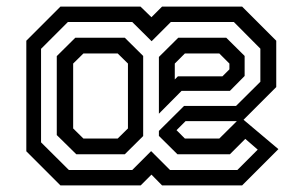

<svg xmlns="http://www.w3.org/2000/svg" viewBox="-20 -560 923 580"><path d="M162.5 0 59.5 -103V-437L162.5 -540H404.5L437.5 -508L469.5 -540H711.5L814.5 -437V-297L711.5 -194H540.5L508 -161.5V-172L538.5 -141.5H642.5L707 -205.5L821 -109.5L711.5 0H469.5L437.5 -32.5L405 0ZM210.5 -94 151.5 -152V-390.5L207.5 -446H357L412.5 -391V-149L357 -94ZM232 -141.5H335.5L366.5 -172V-368L335.5 -398.5H232L201 -368V-172ZM188 -46.5H379.5L436.5 -103.5L493.5 -46.5H697L758.5 -108L721 -140.5L674.5 -94H516L460 -149.5V-164.5L536 -240H693L766.5 -313V-413L686.5 -493.5H496L438 -435.5L379.5 -493.5H185L104 -412.5V-130ZM460 -216.5V-388L518.5 -446H663.5L719 -391V-330.5L674.5 -285.5H528.5ZM508 -320 517.5 -329.5H652L673 -350.5V-368L642.5 -398.5H538.5L508 -368Z"/></svg>

Font: Tourney Thin Medium
Style: Regular
Weight: 500
Version: Version 1.015